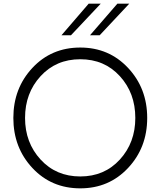

<svg xmlns="http://www.w3.org/2000/svg" viewBox="-20 -1020 878 1050"><path d="M465 -1000H531L368 -827H316ZM622 -1000H687L525 -827H472ZM419 10Q261 10 157 -101.5Q53 -213 53 -375Q53 -537 157 -648.5Q261 -760 419 -760Q576 -760 680.5 -648.5Q785 -537 785 -375Q785 -213 680.5 -101.5Q576 10 419 10ZM720 -375Q720 -511 635.5 -603.5Q551 -696 419 -696Q287 -696 202 -603.5Q117 -511 117 -375Q117 -240 202 -147.5Q287 -55 419 -55Q551 -55 635.5 -147.5Q720 -240 720 -375Z"/></svg>

Font: Oakes Grotesk Light
Style: Regular
Weight: 300
Designer: Samuel Oakes
Foundry: Samuel Oakes
Version: Version 1.000;PS 001.000;hotconv 1.0.88;makeotf.lib2.5.64775